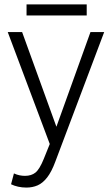

<svg xmlns="http://www.w3.org/2000/svg" viewBox="-20 -655 506 868"><path d="M15 -510H80L235 -82L389 -510H451L230 76Q213 122 193 147.5Q173 173 150 183Q127 193 99 193Q80 193 62 189Q44 185 30 178L43 129Q56 135 68.5 137.5Q81 140 93 140Q122 140 140.5 125Q159 110 178 63L205 -4ZM100 -585V-635H372V-585Z"/></svg>

Font: Radio Canada Light
Style: Regular
Weight: 300
Designer: Charles Daoud, Etienne Aubert Bonn, Alexandre Saumier Demers, Jacques Le Bailly
Foundry: Radio-Canada
Version: Version 2.104;gftools[0.9.28.dev5+ged2979d]